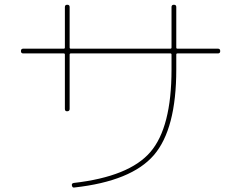

<svg xmlns="http://www.w3.org/2000/svg" viewBox="-20 -790 1040 828"><path d="M80.1 -559.6Q70.3 -559.6 70.3 -569.8Q70.3 -580.1 80.1 -580.1H254.9Q259.8 -580.1 259.8 -585V-759.8Q259.8 -769.5 270 -769.5Q280.3 -769.5 280.3 -759.8V-585Q280.3 -580.1 285.2 -580.1H714.8Q719.7 -580.1 719.7 -585V-759.8Q719.7 -769.5 730 -769.5Q740.2 -769.5 740.2 -759.8V-585Q740.2 -580.1 745.1 -580.1H919.9Q929.7 -580.1 929.7 -569.8Q929.7 -559.6 919.9 -559.6H745.1Q740.2 -559.6 740.2 -554.7V-490.2Q740.2 -233.4 643.6 -121.1Q546.9 -8.8 300.8 18.6Q292 20.5 290 9.8Q288.1 1 297.9 -1Q537.1 -28.3 628.4 -134.3Q719.7 -240.2 719.7 -490.2V-554.7Q719.7 -559.6 714.8 -559.6H285.2Q280.3 -559.6 280.3 -554.7V-320.3Q280.3 -310.5 270 -310.1Q259.8 -309.6 259.8 -320.3V-554.7Q259.8 -559.6 254.9 -559.6Z"/></svg>

Font: Rounded Mgen+ 1m thin
Style: Regular
Weight: 100
Designer: [Source Han Sans]
Ryoko NISHIZUKA  (kana & ideographs); Paul D. Hunt (Latin, Greek & Cyrillic); Wenlong ZHANG  (bopomofo
Version: Version 1.059.20150602